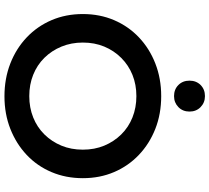

<svg xmlns="http://www.w3.org/2000/svg" viewBox="-60 -892 961 882"><g transform="rotate(90 421.0 -450.5)"><path d="M422 10Q340 10 271 -17Q202 -44 151 -92.5Q100 -141 72 -206.5Q44 -272 44 -350Q44 -428 72 -493.5Q100 -559 151 -607.5Q202 -656 271 -683Q340 -710 421 -710Q503 -710 571.5 -683Q640 -656 691 -607.5Q742 -559 770 -493.5Q798 -428 798 -350Q798 -272 770 -206Q742 -140 691 -92Q640 -44 571.5 -17Q503 10 422 10ZM421 -104Q474 -104 519 -122Q564 -140 597 -173.5Q630 -207 648.5 -251.5Q667 -296 667 -350Q667 -404 648.5 -448.5Q630 -493 597 -526.5Q564 -560 519 -578Q474 -596 421 -596Q368 -596 323.5 -578Q279 -560 245.5 -526.5Q212 -493 193.5 -448.5Q175 -404 175 -350Q175 -297 193.5 -252Q212 -207 245 -173.5Q278 -140 323 -122Q368 -104 421 -104ZM421 -769Q390 -769 370 -789Q350 -809 350 -840Q350 -871 370 -891Q390 -911 421 -911Q451 -911 471.5 -891Q492 -871 492 -840Q492 -809 471.5 -789Q451 -769 421 -769Z"/></g></svg>

Font: Montserrat Thin SemiBold
Style: Regular
Weight: 600
Version: Version 9.000